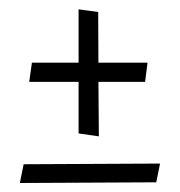

<svg xmlns="http://www.w3.org/2000/svg" viewBox="-20 -413 393 420"><path d="M151.9 -233.9V-121.1L196.3 -114.7L195.3 -233.9H297.4L302.7 -275.9H195.3L194.8 -386.7L151.9 -392.6V-275.9H49.8L43.9 -233.9ZM321.8 -14.2 330.1 -55.2 31.7 -53.7 23.4 -12.7Z"/></svg>

Font: Neuton Light
Style: Regular
Weight: 300
Designer: Brian M Zick
Foundry: Brian M Zick
Version: Version 1.560